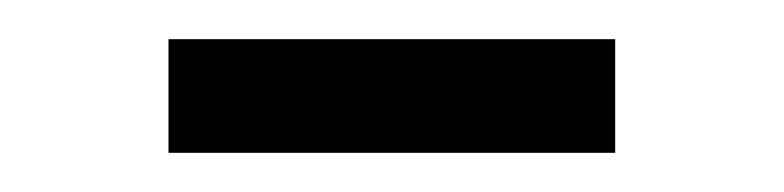

<svg xmlns="http://www.w3.org/2000/svg" viewBox="-20 -353 400 98"><path d="M66 -275V-333H294V-275Z"/></svg>

Font: IBM Plex Sans Cond Light
Style: Regular
Weight: 300
Width: 3
Designer: Mike Abbink, Paul van der Laan, Pieter van Rosmalen
Foundry: Bold Monday
Version: Version 1.3